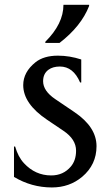

<svg xmlns="http://www.w3.org/2000/svg" viewBox="-20 -782 467 811"><path d="M199.2 9.8Q113.3 9.8 39.1 -34.7V-163.1H43.9Q56.6 -119.1 81.1 -92.8Q128.9 -41 196.3 -41Q247.6 -41 279.3 -78.6Q301.3 -104.5 301.3 -145.5Q301.3 -193.8 248 -229.5L179.2 -275.9Q78.1 -343.8 78.1 -422.4Q78.1 -477.5 129.9 -519Q165 -546.9 224.6 -546.9Q273.9 -546.9 323.2 -530.8V-433.6H318.4Q289.6 -501 232.9 -501Q203.1 -501 184.6 -487.3Q162.1 -470.7 162.1 -439Q162.1 -397.9 213.4 -363.3L294.9 -308.1Q387.7 -245.1 387.7 -164.6Q387.7 -86.4 327.1 -35.2Q273.4 9.8 199.2 9.8ZM356.4 -761.7V-756.8Q323.2 -671.4 231.4 -600.6H171.4V-605.5Q248 -681.6 248 -761.7Z"/></svg>

Font: Classica
Style: Book
Weight: 400
Designer: Wojciech Kalinowski "wmk69" (wmk69@o2.pl)
Foundry: Wojciech Kalinowski "wmk69" (wmk69@o2.pl)
Version: Version 2.1.1; 2021-05-14